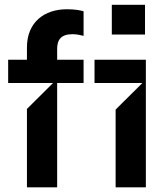

<svg xmlns="http://www.w3.org/2000/svg" viewBox="-20 -801 699 821"><path d="M458.1 -780.5V-653.4H600.1V-780.5ZM95.2 -545.5H14.9V-446H206.7L95.2 -335.2V0H224.4V-446H337.4V-545.5H224.4V-588.8C223.4 -631 241.1 -654.8 289.8 -654.8C308.6 -654.8 325.6 -650.6 337.4 -647.7V-752.8C322.8 -757.1 300.4 -761.4 265.6 -761.4C170.8 -761.4 94.8 -707 95.2 -597.3ZM384.2 -446H588.8L474.4 -332.4V0H603.7V-545.5H384.2Z"/></svg>

Font: Riot Sans 2.0
Style: Bold
Weight: 600
Designer: Rasmus Andersson
Foundry: rsms
Version: Version 3.006;hotconv 1.0.109;makeotfexe 2.5.65596